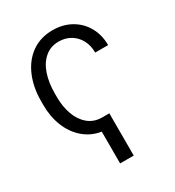

<svg xmlns="http://www.w3.org/2000/svg" viewBox="-175 -642 848 930"><g transform="rotate(-30 249.5 -176.5)"><path d="M298.8 184.6H222.7V6.8Q167 -2 126 -37.6Q85 -73.2 63.5 -127.4Q42 -181.6 42 -246.1V-267.6Q42 -345.2 68.4 -406.7Q94.7 -468.3 144.3 -503.2Q193.8 -538.1 261.7 -538.1Q318.4 -538.1 363.3 -512.9Q408.2 -487.8 433.6 -442.9Q459 -397.9 459 -340.8H386.7Q386.7 -380.4 370.4 -410.9Q354 -441.4 325 -458.5Q295.9 -475.6 259.8 -475.6Q213.9 -475.6 181.9 -448.2Q149.9 -420.9 134 -373.8Q118.2 -326.7 118.2 -267.6V-246.1Q118.2 -193.8 133.8 -149.9Q149.4 -106 180.9 -79.1Q212.4 -52.2 257.8 -51.8H298.8Z"/></g></svg>

Font: Pretendard JP Light
Style: Regular
Weight: 300
Designer: Base glyphs from Inter by Rasmus Andersson; Hangeul glyphs from Noto Sans CJK(Source Han Sans) by Jang Soo-young and Kan
Foundry: Kil Hyung-jin
Version: Version 1.309